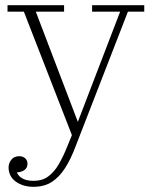

<svg xmlns="http://www.w3.org/2000/svg" viewBox="-20 -514 585 740"><path d="M109 183Q143 183 166 166Q189 149 206.5 119Q224 89 239 51L269 -22L276 -34L443 -469H335V-494H536V-469H473L271 51Q253 99 231 133.5Q209 168 180 187Q151 206 109 206ZM265 27 72 -469H9V-494H227V-469H118L284 -34ZM54 88Q68 88 77 96Q86 104 86 117Q86 134 72.5 142.5Q59 151 37 151L40 136Q45 160 62.5 171.5Q80 183 109 183V206Q69 206 41 186Q13 166 13 130Q14 113 24.5 100.5Q35 88 54 88Z"/></svg>

Font: Montagu Slab 144pt ExtraLight
Style: Regular
Weight: 250
Version: Version 1.000